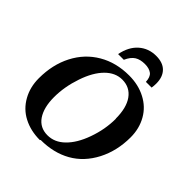

<svg xmlns="http://www.w3.org/2000/svg" viewBox="-233 -1019 1187 1187"><g transform="rotate(45 361.0 -425.5)"><path d="M547 -412 546 -413Q546 -507 509 -559Q471 -612 404 -612Q344 -612 295 -563Q245 -513 214 -421Q182 -327 182 -237Q182 -146 218 -93Q254 -41 320 -41Q382 -41 431 -89Q482 -138 514 -228Q547 -320 547 -412ZM311 9 308 13Q227 13 164 -20Q102 -52 67 -115Q33 -176 33 -253Q33 -372 81 -465Q129 -558 216 -609Q303 -660 416 -660Q497 -660 560 -627Q624 -594 658 -534Q693 -473 693 -396Q693 -278 644 -183Q594 -87 509 -39Q424 9 311 9ZM449 -864H448Q507 -864 538 -833Q570 -801 570 -743Q570 -724 567 -705H517Q515 -746 495 -762Q473 -779 435 -779Q395 -779 369 -763Q342 -746 324 -705H274Q289 -781 335 -822Q382 -864 449 -864Z"/></g></svg>

Font: Libra Serif Modern
Style: Bold Italic
Weight: 700
Italic angle: -12°
Designer: Stefan Peev, Context Ltd
Foundry: Stefan Peev, Context Ltd
Version: Version 1.000